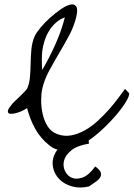

<svg xmlns="http://www.w3.org/2000/svg" viewBox="-20 -671 601 863"><path d="M379.9 167Q338.9 176.8 304.2 167Q269.5 157.2 247.6 135.3Q225.6 113.3 218.8 83.5Q211.9 53.7 224.6 24.4Q229.5 12.7 238.3 1Q219.7 -2.9 203.1 -16.6Q162.1 -48.8 138.2 -92.3Q114.3 -135.7 101.6 -185.5Q95.7 -180.7 84 -174.8Q72.3 -168.9 60.1 -165Q47.9 -161.1 36.1 -159.7Q24.4 -158.2 19 -162.1Q13.7 -166 16.1 -175.3Q18.6 -184.6 34.2 -203.1Q36.1 -206.1 46.4 -215.8Q56.6 -225.6 68.4 -236.8Q80.1 -248 89.8 -258.3Q99.6 -268.6 101.6 -271.5Q112.3 -295.9 114.7 -325.2Q117.2 -354.5 117.7 -386.2Q118.2 -418 121.1 -449.2Q124 -480.5 135.7 -507.8Q142.6 -523.4 161.6 -546.4Q180.7 -569.3 204.6 -590.8Q228.5 -612.3 253.4 -629.4Q278.3 -646.5 296.4 -650.4Q314.5 -654.3 322.8 -641.6Q331.1 -628.9 322.3 -592.8Q311.5 -549.8 289.6 -509.3Q267.6 -468.8 244.1 -429.2Q220.7 -389.6 199.7 -350.6Q178.7 -311.5 169.9 -271.5Q165 -250 165 -219.2Q165 -188.5 171.9 -158.2Q178.7 -127.9 194.3 -103Q210 -78.1 237.3 -68.4Q268.6 -56.6 299.8 -62.5Q331.1 -68.4 360.8 -85Q390.6 -101.6 418 -126.5Q445.3 -151.4 468.8 -177.7Q492.2 -204.1 510.7 -229Q529.3 -253.9 542 -271.5L558.6 -253.9Q565.4 -248 550.3 -220.7Q535.2 -193.4 506.3 -158.7Q477.5 -124 438.5 -87.9Q409.2 -60.5 378.9 -40V-33.2Q379.9 -26.4 379.9 -25.4Q326.2 -16.6 299.8 5.4Q273.4 27.3 267.6 51.8Q261.7 76.2 272.5 98.1Q283.2 120.1 303.7 128.4Q324.2 136.7 352.1 126.5Q379.9 116.2 408.2 77.1Q429.7 92.8 433.1 105Q436.5 117.2 429.2 127.9Q421.9 138.7 407.7 147.9Q393.6 157.2 379.9 167ZM169.9 -441.4Q168.9 -436.5 168.5 -424.3Q168 -412.1 168 -398.4Q168 -384.8 168.5 -373Q168.9 -361.3 169.9 -356.4Q201.2 -410.2 228.5 -470.7Q255.9 -531.2 271.5 -592.8Q249 -585 231 -568.8Q212.9 -552.7 200.2 -531.7Q187.5 -510.7 180.2 -487.3Q172.9 -463.9 169.9 -441.4Z"/></svg>

Font: Over the Rainbow
Style: Regular
Weight: 400
Designer: Kimberly Geswein
Foundry: Kimberly Geswein
Version: Version 1.002 2010